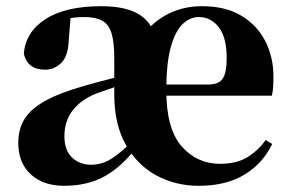

<svg xmlns="http://www.w3.org/2000/svg" viewBox="-20 -583 936 620"><path d="M187 17Q120 17 79.5 -20Q39 -57 39 -122Q39 -166 59 -198.5Q79 -231 125.5 -257Q172 -283 253 -306Q291 -317 342.5 -330Q394 -343 434 -353V-330Q394 -317 355 -303.5Q316 -290 291 -281Q243 -262 215.5 -227.5Q188 -193 188 -143Q188 -98 212.5 -74.5Q237 -51 274 -51Q297 -51 317.5 -59Q338 -67 362.5 -86.5Q387 -106 421 -140L438 -125H435Q397 -73 358.5 -41.5Q320 -10 278.5 3.5Q237 17 187 17ZM622 17Q547 17 485 -16.5Q423 -50 386 -116Q349 -182 349 -278V-394Q349 -447 340 -476Q331 -505 309.5 -516.5Q288 -528 250 -528Q226 -528 200 -523Q174 -518 136 -504L208 -529L202 -453Q200 -401 177.5 -379.5Q155 -358 126 -358Q69 -358 57 -409Q62 -479 126.5 -521Q191 -563 307 -563Q388 -563 431.5 -535Q475 -507 488 -444L427 -446Q459 -502 512.5 -532.5Q566 -563 632 -563Q708 -563 759 -532.5Q810 -502 836.5 -450.5Q863 -399 863 -335Q863 -316 862 -302Q861 -288 858 -274H416V-310H651Q687 -310 699.5 -329.5Q712 -349 712 -395Q712 -462 686.5 -495Q661 -528 622 -528Q593 -528 569 -504.5Q545 -481 531 -429Q517 -377 517 -291Q517 -167 566.5 -110.5Q616 -54 691 -54Q744 -54 779 -75.5Q814 -97 838 -131L859 -118Q828 -54 768.5 -18.5Q709 17 622 17Z"/></svg>

Font: Noto Serif JP Black
Style: Regular
Weight: 900
Designer: Ryoko NISHIZUKA 西塚涼子 (kana & ideographs); Frank Grießhammer (Latin, Greek & Cyrillic); Wenlong ZHANG 张文龙 (bopomofo); San
Foundry: Adobe
Version: Version 2.003-H1;hotconv 1.1.1;makeotfexe 2.6.0